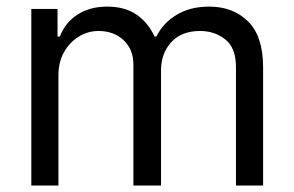

<svg xmlns="http://www.w3.org/2000/svg" viewBox="-20 -573 909 593"><path d="M76.7 0V-545.5H157.7V-460.2H164.8Q181.8 -503.9 219.8 -528.2Q257.8 -552.6 311.1 -552.6Q365.1 -552.6 401.1 -528.2Q437.1 -503.9 457.4 -460.2H463.1Q484 -502.5 525.9 -527.5Q567.8 -552.6 626.4 -552.6Q699.6 -552.6 746.1 -506.9Q792.6 -461.3 792.6 -365.1V0H708.8V-365.1Q708.8 -425.4 675.8 -451.3Q642.8 -477.3 598 -477.3Q540.5 -477.3 508.9 -442.6Q477.3 -408 477.3 -355.1V0H392V-373.6Q392 -420.1 361.9 -448.7Q331.7 -477.3 284.1 -477.3Q251.4 -477.3 223.2 -459.9Q195 -442.5 177.7 -411.8Q160.5 -381 160.5 -340.9V0Z"/></svg>

Font: Inter Zeller
Style: Regular
Weight: 400
Designer: Rasmus Andersson; Joe Bland
Foundry: zeller
Version: Version 3.015;git-dec3a8cb1